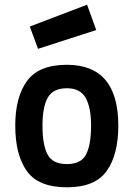

<svg xmlns="http://www.w3.org/2000/svg" viewBox="-20 -787 571 818"><path d="M265 -511Q484 -511 484 -252Q484 -128 434.5 -58.5Q385 11 265 11Q144 11 94.5 -58Q45 -127 45 -252Q45 -374 95.5 -442.5Q146 -511 265 -511ZM368 -252Q368 -329 345 -370Q322 -411 265 -411Q206 -411 183.5 -371Q161 -331 161 -252Q161 -170 182.5 -129Q204 -88 265 -88Q326 -88 347 -129.5Q368 -171 368 -252ZM107 -674 351 -767 390 -659 142 -579Z"/></svg>

Font: TypoPRO Titillium Maps
Style: 800 wt
Weight: 800
Designer: Campivisivi
Foundry: Accademia di Belle Arti di Urbino and students of MA course of Visual design
Version: Version 001.001